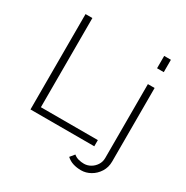

<svg xmlns="http://www.w3.org/2000/svg" viewBox="-201 -895 1197 1238"><g transform="rotate(30 397.5 -276.5)"><path d="M93 0V-710H144V-46H568V0ZM667 -638V-730H717V-638ZM571 177Q539 177 511.5 168.5Q484 160 462 140L489 107Q506 121 526 126Q546 131 566 131Q591 131 614 118Q637 105 652 82Q667 59 667 30V-520H717V28Q717 71 695.5 105Q674 139 640.5 158Q607 177 571 177Z"/></g></svg>

Font: Raleway Light
Style: Regular
Weight: 300
Designer: Matt McInerney, Pablo Impallari, Rodrigo Fuenzalida
Foundry: Matt McInerney, Pablo Impallari, Rodrigo Fuenzalida
Version: Version 4.026